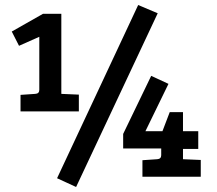

<svg xmlns="http://www.w3.org/2000/svg" viewBox="-20 -706 865 767"><path d="M62 -327 121 -331Q137 -332 137 -347V-559L56 -523L27 -580L152 -651H225V-331L295 -328V-261H62ZM284 41 208 6 532 -686 610 -653ZM624 -86V-113H472V-171L584 -403L653 -371L561 -182H629L658 -258H711V-182H772V-111H711V-70L782 -67V0H549V-66L608 -70Q624 -71 624 -86Z"/></svg>

Font: Bree Serif
Style: Regular
Weight: 400
Designer: Veronika Burian, Jos Scaglione
Foundry: TypeTogether
Version: Version 1.002